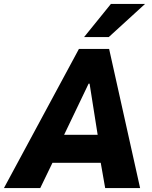

<svg xmlns="http://www.w3.org/2000/svg" viewBox="-63 -953 768 973"><path d="M-43 0 337 -705H490L647 0H470L434 -205L489 -128H147L242 -209L141 0ZM386 -529 239 -222 225 -270H457L439 -225L391 -529ZM363 -765 499 -933H672L488 -765Z"/></svg>

Font: Nunito Sans 7pt Condensed Black
Style: Italic
Weight: 900
Width: 3
Italic angle: -9°
Designer: Vernon Adams
Foundry: Vernon Adams
Version: Version 3.101;gftools[0.9.27]